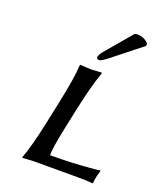

<svg xmlns="http://www.w3.org/2000/svg" viewBox="-128 -751 689 834"><g transform="rotate(20 216.5 -334.5)"><path d="M350.6 -669.9Q357.4 -671.9 364.7 -671.9Q396 -670.4 415 -648.9L415.5 -638.2L277.3 -528.8Q253.9 -510.3 243.2 -509.8Q232.4 -509.8 231.9 -520Q231.9 -522 232.4 -522.9Q235.8 -534.7 249.5 -550.8ZM205.1 -179.2Q183.6 -77.6 185.5 -48.8Q212.9 -48.8 240.2 -49.6Q267.6 -50.3 289.3 -51.3Q311 -52.2 331.1 -53.7Q351.1 -55.2 365.7 -56.4Q380.4 -57.6 391.1 -58.6Q401.9 -59.6 404.3 -60.1L413.1 -61L414.1 -57.1Q408.7 -40.5 405.3 -25.9Q404.3 -20 403.3 -12.7Q402.3 -4.9 401.9 0L399.4 2.9Q375.5 0 339.8 0H127L75.2 2.9V0Q98.1 -61 123 -179.2L144.5 -280.8Q169.9 -400.4 172.9 -460L174.3 -462.9Q176.3 -462.9 223.6 -460L273.4 -462.9L274.9 -460Q251 -394.5 226.6 -280.8Z"/></g></svg>

Font: Linux Biolinum Capitals O
Style: Italic Samll Caps
Weight: 400
Italic angle: -12°
Designer: Philipp H. Poll
Foundry: Philipp H. Poll
Version: Version 0.6.2